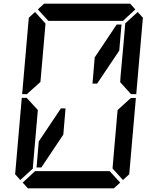

<svg xmlns="http://www.w3.org/2000/svg" viewBox="-20 -1020 856 1040"><path d="M612 -887H638L626 -746L506 -567H481L493 -709ZM323 -291 204 -113H178L190 -254L310 -433H335ZM185 -969 219 -1000H685L713 -969L646 -907H626H490H398H262H242ZM684 -485 689 -489H716L680 -76L646 -45L590 -107V-113L599 -218L617 -424ZM631 -31 597 0H131L103 -31L170 -93H190H326H418H554H574ZM726 -955 754 -924 718 -510H691L686 -514L631 -575L633 -607L649 -782L658 -887V-893ZM131 -515 127 -510H100L136 -924L170 -955L226 -893V-887L217 -782L199 -576ZM90 -45 62 -76 98 -490H125L129 -485L185 -424L167 -218L158 -113V-107Z"/></svg>

Font: DSEG14 Classic
Style: Italic
Weight: 400
Italic angle: -5°
Designer: Keshikan(Twitter:@keshinomi_88pro)
Version: Version 0.46